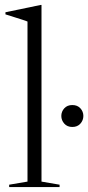

<svg xmlns="http://www.w3.org/2000/svg" viewBox="-20 -755 356 775"><path d="M147.5 -22 220.5 -9.5V0H17V-9.5L91 -22V-668Q84.5 -671 71 -675.2Q57.5 -679.5 39.5 -685.2Q21.5 -691 2 -697V-705.5L144 -735H147.5V-669ZM272 -242.5Q251.5 -242.5 239.5 -256Q227.5 -269.5 227.5 -287Q227.5 -304.5 239.5 -317.8Q251.5 -331 272 -331Q292.5 -331 304.5 -317.8Q316.5 -304.5 316.5 -287Q316.5 -269.5 304.5 -256Q292.5 -242.5 272 -242.5Z"/></svg>

Font: Newsreader 60pt Light
Style: Regular
Weight: 300
Designer: Hugues Gentile
Foundry: Production Type
Version: Version 1.003